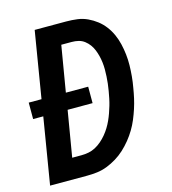

<svg xmlns="http://www.w3.org/2000/svg" viewBox="-109 -825 819 914"><g transform="rotate(-15 300.0 -367.5)"><path d="M25 0 79 -327H29V-408H92L146 -735H301Q329 -735 355.5 -731.5Q382 -728 405.5 -717Q429 -706 449 -690.5Q469 -675 484.5 -654.5Q500 -634 510.5 -610.5Q521 -587 527 -561.5Q533 -536 536 -509.5Q539 -483 538.5 -456Q538 -429 535.5 -401.5Q533 -374 528 -347Q524 -322 518.5 -297.5Q513 -273 505 -248.5Q497 -224 487 -200Q477 -176 463.5 -153.5Q450 -131 433 -110Q416 -89 396.5 -71Q377 -53 354 -39Q331 -25 306.5 -15.5Q282 -6 257 -3Q232 0 207 0ZM161 -101H207Q225 -101 242.5 -104.5Q260 -108 276 -116.5Q292 -125 306.5 -137.5Q321 -150 333 -164.5Q345 -179 354.5 -194.5Q364 -210 371.5 -226.5Q379 -243 385 -260Q391 -277 396 -294Q401 -311 404.5 -328.5Q408 -346 411 -363Q414 -380 416 -397.5Q418 -415 419 -432.5Q420 -450 420 -467Q420 -484 418 -501Q416 -518 412 -534Q408 -550 402 -565Q396 -580 386.5 -593Q377 -606 364 -616Q351 -626 335 -630Q319 -634 301 -634H250L212 -408H322V-327H199Z"/></g></svg>

Font: Iosevka SS04 Extended
Style: Bold Italic
Weight: 700
Width: 7
Italic angle: -9°
Monospace: yes
Designer: Belleve Invis
Foundry: Belleve Invis
Version: Version 19.0.0; ttfautohint (v1.8.4)